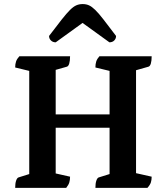

<svg xmlns="http://www.w3.org/2000/svg" viewBox="-20 -915 810 935"><path d="M53.9 0Q53.9 -21.9 58.4 -35.1Q62.9 -48.4 69.9 -50.9L140.1 -72.9L122.4 -52.4V-585.8L141.1 -565.2L53.9 -586.4Q53.9 -603.1 58.2 -615.6Q62.4 -628.1 74.3 -641H321.2Q321.2 -619.1 317.2 -605.6Q313.2 -592.1 305.2 -590.1L227.9 -568.1L251.2 -589.1V-342.1L242 -357.8H522.9L513.6 -342.1V-585.8L532.3 -565.2L444.6 -586.4Q444.6 -603.1 448.6 -615.6Q452.6 -628.1 464.1 -641H718.6Q718.6 -619.1 714.6 -605.6Q710.6 -592.1 702.6 -590.1L625.3 -568.1L642.5 -589.1V-55.2L624.3 -75.8L718.6 -54.6Q718.6 -38.9 714.7 -26.6Q710.7 -14.3 697.8 0H444.6Q444.6 -21.9 449.1 -35.1Q453.6 -48.4 460.6 -50.9L531.3 -72.9L513.6 -52.4V-308.4L522.9 -293.1H242L251.2 -308.4V-55.2L226.9 -75.8L321.2 -54.6Q321.2 -38.9 317.5 -26.6Q313.8 -14.3 302.3 0ZM382.6 -895.2Q399.5 -895.2 413.2 -889.1Q427 -883 443.8 -866.7Q460.5 -850.4 484.2 -819.8Q508 -789.2 545.2 -739.9Q545.2 -726.8 536.3 -717.9Q527.4 -708.9 512.8 -708.9L369.7 -812.3H394.4L251.3 -708.9Q237.2 -708.9 228.1 -717.9Q218.9 -726.8 218.9 -739.9Q256.1 -789.2 280.4 -819.8Q304.6 -850.4 321.1 -866.7Q337.6 -883 351.7 -889.1Q365.7 -895.2 382.6 -895.2Z"/></svg>

Font: Pitagon Serif
Style: Regular
Weight: 400
Designer: Travis Tran
Foundry: Pitagon
Version: Version 1.000;gftools[0.9.26]